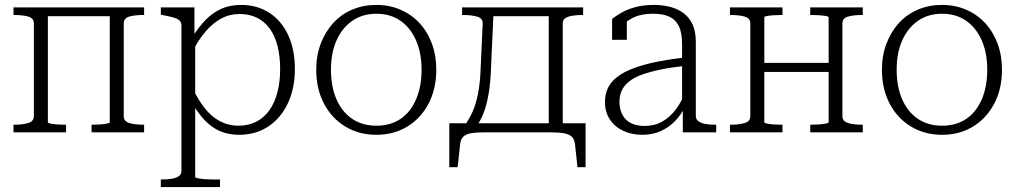

<svg xmlns="http://www.w3.org/2000/svg" viewBox="-20 -539 4145 782"><path d="M118 -66V-443Q118 -465 95 -471.5Q72 -478 37 -478H35V-509H175V-41Q175 -38 186.5 -35.5Q198 -33 215 -32Q232 -31 246 -31H249V0H35V-31H37Q72 -31 95 -38Q118 -45 118 -66ZM427 -41V-509H567V-478H565Q529 -478 506.5 -471.5Q484 -465 484 -443V-66Q484 -45 506.5 -38Q529 -31 565 -31H567V0H353V-31H355Q369 -31 386 -32Q403 -33 415 -35.5Q427 -38 427 -41ZM150 -473V-509H459V-473Z M876 223H635V192H637Q661 192 679.5 189Q698 186 708.5 178.5Q719 171 719 157V-434Q719 -448 711 -455.5Q703 -463 687 -467.5Q671 -472 646 -477L635 -479V-509H772V-377L775 -372V182Q775 185 788 187.5Q801 190 818 191Q835 192 848 192H876ZM954 10Q911 10 877 -4.5Q843 -19 815.5 -47.5Q788 -76 763 -118L765 -178Q788 -131 815 -97Q842 -63 876.5 -45Q911 -27 951 -27Q992 -27 1024 -43.5Q1056 -60 1077.5 -90.5Q1099 -121 1110 -163.5Q1121 -206 1121 -258Q1121 -309 1110.5 -351Q1100 -393 1079 -422Q1058 -451 1027 -466.5Q996 -482 956 -482Q915 -482 881 -463.5Q847 -445 818 -411.5Q789 -378 765 -331L763 -387Q789 -429 818 -458.5Q847 -488 882 -503.5Q917 -519 962 -519Q1028 -519 1077.5 -486.5Q1127 -454 1154 -395.5Q1181 -337 1181 -258Q1181 -179 1152.5 -118.5Q1124 -58 1073 -24Q1022 10 954 10Z M1757 -255Q1757 -177 1725.5 -117Q1694 -57 1639 -23.5Q1584 10 1513 10Q1442 10 1386.5 -23.5Q1331 -57 1299.5 -117Q1268 -177 1268 -255Q1268 -313 1286.5 -361.5Q1305 -410 1337.5 -445.5Q1370 -481 1415 -500Q1460 -519 1513 -519Q1566 -519 1611 -499.5Q1656 -480 1688.5 -445Q1721 -410 1739 -361.5Q1757 -313 1757 -255ZM1328 -255Q1328 -186 1350.5 -134.5Q1373 -83 1414.5 -55Q1456 -27 1513 -27Q1570 -27 1611 -54.5Q1652 -82 1674.5 -134Q1697 -186 1697 -255Q1697 -323 1674.5 -374.5Q1652 -426 1611 -454.5Q1570 -483 1513 -483Q1456 -483 1414.5 -454Q1373 -425 1350.5 -374Q1328 -323 1328 -255Z M2215 -9V-509H2355V-478H2353Q2329 -478 2311 -475Q2293 -472 2282.5 -465Q2272 -458 2272 -443V-9ZM1962 -473V-509H2246V-473ZM2322 49Q2320 29 2309.5 18.5Q2299 8 2278 4Q2257 0 2223 0H1953Q1918 0 1897 4Q1876 8 1866 18.5Q1856 29 1854 49L1844 142H1810V-37H2365V142H2332ZM1938 -269 1946 -443Q1947 -464 1924 -471Q1901 -478 1866 -478H1862V-509H1991L1980 -265Q1978 -202 1970 -156.5Q1962 -111 1949.5 -78.5Q1937 -46 1919 -22H1868Q1890 -51 1904.5 -83.5Q1919 -116 1927.5 -160.5Q1936 -205 1938 -269Z M2772 -305V-271Q2716 -265 2672 -256Q2628 -247 2596 -235.5Q2564 -224 2543.5 -208Q2523 -192 2513 -171.5Q2503 -151 2503 -124Q2503 -95 2514.5 -72.5Q2526 -50 2549 -38Q2572 -26 2606 -26Q2646 -26 2677.5 -44Q2709 -62 2732 -92.5Q2755 -123 2769 -159L2771 -106Q2754 -71 2728.5 -45Q2703 -19 2670 -4.5Q2637 10 2596 10Q2552 10 2517.5 -6.5Q2483 -23 2463.5 -53Q2444 -83 2444 -123Q2444 -165 2464.5 -195Q2485 -225 2526 -246Q2567 -267 2628.5 -281.5Q2690 -296 2772 -305ZM2761 0V-109H2758V-360Q2758 -408 2744 -434.5Q2730 -461 2704 -472Q2678 -483 2641 -483Q2587 -483 2553 -464Q2519 -445 2500 -418Q2499 -426 2501 -434Q2503 -442 2507 -449Q2511 -456 2517.5 -461Q2524 -466 2533 -467V-377H2473V-462Q2488 -474 2511.5 -487.5Q2535 -501 2568 -510Q2601 -519 2643 -519Q2677 -519 2707.5 -511.5Q2738 -504 2762 -487Q2786 -470 2800 -441Q2814 -412 2814 -368V-66Q2814 -53 2825 -45Q2836 -37 2854 -34Q2872 -31 2896 -31H2897V0Z M3036 -66V-443Q3036 -465 3013 -471.5Q2990 -478 2955 -478H2953V-509H3167V-478H3164Q3150 -478 3133 -477Q3116 -476 3104.5 -474Q3093 -472 3093 -468V-41Q3093 -38 3104.5 -35.5Q3116 -33 3133 -32Q3150 -31 3164 -31H3167V0H2953V-31H2955Q2990 -31 3013 -38Q3036 -45 3036 -66ZM3355 -41V-468Q3355 -472 3342.5 -474Q3330 -476 3313 -477Q3296 -478 3282 -478H3280V-509H3494V-478H3492Q3457 -478 3434 -471.5Q3411 -465 3411 -443V-66Q3411 -45 3434 -38Q3457 -31 3492 -31H3494V0H3280V-31H3282Q3296 -31 3313 -32Q3330 -33 3342.5 -35.5Q3355 -38 3355 -41ZM3071 -246V-283H3380V-246Z M4061 -255Q4061 -177 4029.5 -117Q3998 -57 3943 -23.5Q3888 10 3817 10Q3746 10 3690.5 -23.5Q3635 -57 3603.5 -117Q3572 -177 3572 -255Q3572 -313 3590.5 -361.5Q3609 -410 3641.5 -445.5Q3674 -481 3719 -500Q3764 -519 3817 -519Q3870 -519 3915 -499.5Q3960 -480 3992.5 -445Q4025 -410 4043 -361.5Q4061 -313 4061 -255ZM3632 -255Q3632 -186 3654.5 -134.5Q3677 -83 3718.5 -55Q3760 -27 3817 -27Q3874 -27 3915 -54.5Q3956 -82 3978.5 -134Q4001 -186 4001 -255Q4001 -323 3978.5 -374.5Q3956 -426 3915 -454.5Q3874 -483 3817 -483Q3760 -483 3718.5 -454Q3677 -425 3654.5 -374Q3632 -323 3632 -255Z"/></svg>

Font: Roboto Serif 36pt ExtraLight
Style: Regular
Weight: 250
Designer: Greg Gazdowicz
Foundry: Commercial Type
Version: Version 1.008